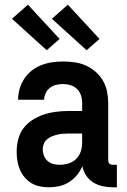

<svg xmlns="http://www.w3.org/2000/svg" viewBox="-20 -790 540 818"><path d="M189 8H188Q169 8 149.5 4Q130 0 113.5 -10Q97 -20 84.5 -35Q72 -50 64.5 -68Q57 -86 54 -105Q51 -124 51 -143Q51 -170 57.5 -196Q64 -222 79.5 -243Q95 -264 117.5 -278.5Q140 -293 165 -301.5Q190 -310 216.5 -313.5Q243 -317 269 -317H330V-351Q330 -368 325 -383.5Q320 -399 308.5 -410.5Q297 -422 281 -427Q265 -432 248 -432Q234 -432 219.5 -428.5Q205 -425 193 -416Q181 -407 174.5 -393Q168 -379 168 -365H57Q57 -388 63.5 -411Q70 -434 83 -454Q96 -474 115 -489Q134 -504 156 -512.5Q178 -521 201.5 -524.5Q225 -528 248 -528Q273 -528 298 -524.5Q323 -521 345.5 -511Q368 -501 387 -484.5Q406 -468 418.5 -446.5Q431 -425 436 -400.5Q441 -376 441 -351V-108Q441 -104 442 -100Q443 -96 446 -93Q449 -90 453 -89Q457 -88 461 -88H478V8H461Q440 8 418.5 3.5Q397 -1 378.5 -12Q360 -23 347.5 -41.5Q335 -60 331 -82Q322 -61 307.5 -43.5Q293 -26 274 -14Q255 -2 233 3Q211 8 189 8ZM234 -88Q253 -88 271.5 -93.5Q290 -99 303.5 -112Q317 -125 323.5 -143Q330 -161 330 -180V-221H269Q257 -221 245.5 -220Q234 -219 222.5 -216Q211 -213 200 -208.5Q189 -204 180 -196Q171 -188 166.5 -177Q162 -166 162 -154Q162 -140 167 -127Q172 -114 182.5 -104.5Q193 -95 206.5 -91.5Q220 -88 234 -88ZM349 -576 201 -710 269 -770 404 -624ZM179 -576 31 -710 99 -770 234 -624Z"/></svg>

Font: Iosevka Algr
Style: Bold
Weight: 700
Monospace: yes
Designer: Belleve Invis
Foundry: Belleve Invis
Version: Version 26.0.2; ttfautohint (v1.8.3)